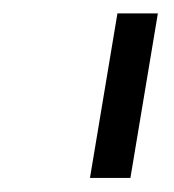

<svg xmlns="http://www.w3.org/2000/svg" viewBox="-20 -747 256 283"><path d="M212.7 -727.3 172.2 -484.7H112.6L153.1 -727.3Z"/></svg>

Font: Karasuma Gothic
Style: Light Italic
Weight: 300
Italic angle: 9.39998°
Designer: Rasmus Andersson / Ryoko Nishizuka
Foundry: rsms
Version: Version 1.00